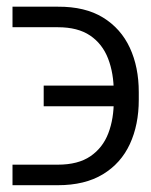

<svg xmlns="http://www.w3.org/2000/svg" viewBox="-20 -545 443 562"><path d="M16.6 -63H149.4Q208.5 -63 244.6 -87.6Q280.8 -112.3 297.1 -155Q313.5 -197.8 313 -252.9V-275.4Q313 -330.6 296.4 -373.5Q279.8 -416.5 243.9 -440.9Q208 -465.3 149.4 -465.3H16.6V-525.4H149.4Q229 -525.9 281.5 -493.7Q334 -461.4 360.1 -405Q386.2 -348.6 386.2 -275.4V-252.9Q386.2 -179.7 360.1 -123.3Q334 -66.9 281.2 -34.9Q228.5 -2.9 149.4 -2.9H16.6ZM107.9 -233.9V-294.4H364.3V-233.9Z"/></svg>

Font: Inter 24pt Light
Style: Regular
Weight: 300
Designer: Rasmus Andersson
Foundry: rsms
Version: Version 4.001;git-66647c0bb